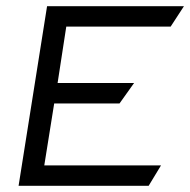

<svg xmlns="http://www.w3.org/2000/svg" viewBox="-20 -600 614 620"><path d="M40 0H460L500 -66H123L155 -266H366L413 -332H166L194 -514H531L574 -580H132Z"/></svg>

Font: Charger Sport
Style: ExtObl
Weight: 400
Designer: Jasper
Foundry: Cannot Into Space Fonts
Version: Version 1.1